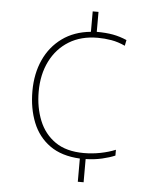

<svg xmlns="http://www.w3.org/2000/svg" viewBox="-53 -769 675 824"><g transform="rotate(5 285.0 -357.0)"><path d="M338 -638Q378 -638 408 -632.5Q438 -627 468 -614L463 -589Q433 -603 403.5 -608Q374 -613 345 -613Q273 -613 221 -581Q169 -549 140.5 -492Q112 -435 112 -361Q112 -293 134.5 -237Q157 -181 204.5 -148Q252 -115 328 -115Q364 -115 399.5 -122Q435 -129 464 -141V-116Q441 -106 408.5 -98.5Q376 -91 338 -90V10H313V-90Q234 -94 183.5 -130Q133 -166 109 -226Q85 -286 85 -361Q85 -436 112 -495.5Q139 -555 190 -592Q241 -629 313 -636V-724H338Z"/></g></svg>

Font: Noto Sans Kannada Thin
Style: Regular
Weight: 100
Designer: Jelle Bosma - Monotype Design Team
Foundry: Monotype Imaging Inc.
Version: Version 2.005; ttfautohint (v1.8.4.7-5d5b)